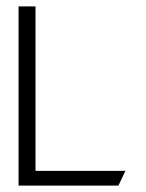

<svg xmlns="http://www.w3.org/2000/svg" viewBox="-20 -590 456 600"><path d="M38 -10H350L372 -56H91V-570H38Z"/></svg>

Font: Charger Sport
Style: ExLitNrw
Weight: 200
Designer: Jasper
Foundry: Cannot Into Space Fonts
Version: Version 1.1